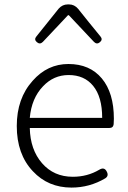

<svg xmlns="http://www.w3.org/2000/svg" viewBox="-20 -837 578 870"><path d="M304 13Q198 13 129 -61Q56 -138 56 -266Q56 -391 128 -471Q195 -547 290 -547Q387 -547 441.5 -481.5Q496 -416 496 -299Q496 -282 495 -274Q493 -257 475 -257H304H115Q117 -159 170.5 -97.5Q224 -36 310 -36Q376 -36 430 -68Q453 -82 464 -59Q474 -40 457 -29Q386 13 304 13ZM115 -303H279H443Q443 -398 402 -448Q362 -497 291 -497Q223 -497 175 -446Q123 -392 115 -303ZM145 -672 246 -798Q263 -817 287 -817H293Q317 -817 334 -797L382 -737L435 -672Q447 -658 433 -646Q419 -634 406 -647L292 -768H288L174 -647Q161 -634 147 -646Q133 -658 145 -672Z"/></svg>

Font: GenSenRounded TW L
Style: Regular
Weight: 300
Version: Version 1.501;PS 1;hotconv 16.6.51;makeotf.lib2.5.65220